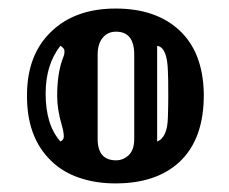

<svg xmlns="http://www.w3.org/2000/svg" viewBox="-20 -777 542 454"><path d="M252.9 -343.3Q206.5 -343.3 167.2 -356.7Q127.9 -370.1 100.6 -397Q42 -453.6 43.9 -555.7Q44.9 -647.9 100.6 -701.7Q157.2 -756.8 253.4 -756.8Q348.1 -756.8 403.3 -706.1Q460 -654.3 461.9 -555.7Q462.9 -448.7 404.3 -394Q349.6 -343.3 252.9 -343.3ZM210.9 -448.7Q210.9 -397.9 254.4 -397.9Q271.5 -397.9 284.4 -410.2Q297.4 -422.4 297.4 -448.7V-647.9Q297.4 -702.1 254.4 -702.1Q234.4 -702.1 222.7 -687.5Q210.9 -672.9 210.9 -647.9ZM123 -668.9Q87.9 -624.5 87.9 -555.7Q87.9 -481.4 123 -442.4Q130.9 -446.3 130.9 -454.1Q130.9 -464.8 126 -481.4Q115.2 -518.1 115.2 -549.8Q115.2 -605.5 129.4 -641.1Q132.3 -648.4 132.3 -651.9V-657.7Q132.3 -662.1 123 -668.9ZM351.6 -442.4Q376 -451.7 377 -500Q377.9 -526.9 377.9 -550.8Q377.9 -574.7 377.7 -587.4Q377.4 -600.1 377 -608.9Q375.5 -665.5 351.6 -668.5Z"/></svg>

Font: Rye
Style: Regular
Weight: 400
Designer: Nicole Fally
Foundry: Nicole Fally
Version: Version 1.001